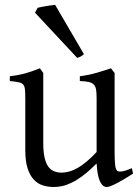

<svg xmlns="http://www.w3.org/2000/svg" viewBox="-20 -747 570 782"><path d="M522 -40Q503.9 -28.3 487.3 -18.3Q470.7 -8.3 456.5 -1Q442.4 6.3 431.6 10.5Q420.9 14.6 415 14.6Q397.9 14.6 387.2 -8.1Q376.5 -30.8 373.5 -81.1Q343.3 -50.8 318.1 -32Q293 -13.2 271.7 -2.9Q250.5 7.3 232.7 11Q214.8 14.6 199.2 14.6Q176.3 14.6 155.3 8.3Q134.3 2 118.2 -14.9Q102.1 -31.7 92.5 -61Q83 -90.3 83 -136.2V-347.2Q83 -370.6 81.5 -383.5Q80.1 -396.5 74 -403.1Q67.9 -409.7 55.2 -412.1Q42.5 -414.6 20 -417V-436.5Q37.6 -438.5 53 -441.4Q68.4 -444.3 82.8 -448.2Q97.2 -452.1 111.8 -457.3Q126.5 -462.4 142.6 -468.8L156.2 -449.7V-163.1Q156.2 -128.9 161.4 -106Q166.5 -83 176 -69.3Q185.5 -55.7 199.5 -49.8Q213.4 -43.9 231 -43.9Q246.6 -43.9 262.9 -48.6Q279.3 -53.2 296.6 -63.2Q314 -73.2 333 -89.1Q352.1 -105 373.5 -127.9V-347.2Q373.5 -369.1 371.3 -382.3Q369.1 -395.5 361.8 -402.8Q354.5 -410.2 341.1 -413.1Q327.6 -416 305.2 -417V-436.5Q340.3 -440.9 372.6 -450.2Q404.8 -459.5 432.1 -468.8L446.8 -449.7V-124Q446.8 -93.8 449 -74.7Q451.2 -55.7 458 -50.8Q463.9 -46.9 478 -49.1Q492.2 -51.3 517.1 -62ZM321.8 -526.4Q315.4 -520.5 309.1 -517.1Q302.7 -513.7 294.4 -511.2L122.6 -695.3L133.3 -715.3Q138.2 -716.8 147.7 -718.5Q157.2 -720.2 167.7 -722.2Q178.2 -724.1 188.5 -725.3Q198.7 -726.6 204.6 -727.1Z"/></svg>

Font: Gentium Plus APac
Style: Regular
Weight: 400
Designer: J. Victor Gaultney, Annie Olsen, Iska Routamaa, Becca Hirsbrunner
Foundry: SIL International
Version: Version 5.000